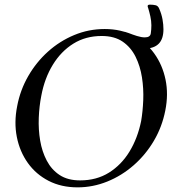

<svg xmlns="http://www.w3.org/2000/svg" viewBox="-20 -796 742 827"><path d="M431 -671Q501 -671 555 -643Q609 -615 644.5 -565.5Q680 -516 693 -453Q706 -390 692 -320Q678 -249 642.5 -189Q607 -129 555.5 -84Q504 -39 442 -14Q380 11 314 11Q244 11 189.5 -17Q135 -45 100 -94Q65 -143 52.5 -206Q40 -269 54 -339Q67 -408 101.5 -468Q136 -528 186.5 -573.5Q237 -619 299.5 -645Q362 -671 431 -671ZM418 -641Q349 -641 296 -608Q243 -575 207.5 -517Q172 -459 158 -384Q149 -339 147 -288.5Q145 -238 153 -190.5Q161 -143 181.5 -104Q202 -65 237 -42Q272 -19 325 -19Q396 -19 449.5 -52.5Q503 -86 538 -143.5Q573 -201 588 -275Q595 -316 597 -365Q599 -414 591.5 -462.5Q584 -511 564 -551.5Q544 -592 508.5 -616.5Q473 -641 418 -641ZM443 -660Q453 -660 473 -660Q493 -660 508 -660Q518 -660 534.5 -653.5Q551 -647 570 -641Q589 -635 604 -635Q627 -635 629.5 -652Q632 -669 632 -687Q632 -706 627.5 -726Q623 -746 618 -762Q616 -766 616 -770Q616 -776 626 -776Q639 -776 650 -773.5Q661 -771 666 -758Q676 -735 680 -712.5Q684 -690 684 -670Q684 -628 663.5 -607.5Q643 -587 604 -587Q581 -587 552 -599Q523 -611 494.5 -628.5Q466 -646 443 -660Z"/></svg>

Font: Young Serif Light
Style: Italic
Weight: 300
Italic angle: -10.979°
Designer: Bastien Sozeau
Foundry: NBR — Bastien Sozeau
Version: Version 5.001